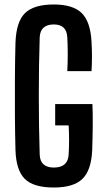

<svg xmlns="http://www.w3.org/2000/svg" viewBox="-20 -828 460 856"><path d="M220 8Q129 8 90.5 -30.5Q52 -69 49 -158Q47 -232 46.5 -315Q46 -398 46.5 -481Q47 -564 49 -637Q52 -730 91 -769Q130 -808 220 -808Q305 -808 344 -770Q383 -732 388 -643Q392 -577 388 -511H280Q282 -545 282 -586.5Q282 -628 280 -662Q277 -719 220 -719Q160 -719 157 -662Q153 -537 153 -400.5Q153 -264 157 -139Q159 -81 220 -81Q283 -81 286 -139Q288 -168 288 -204.5Q288 -241 286 -269H226V-364H392Q394 -322 393.5 -269Q393 -216 391 -158Q387 -69 347.5 -30.5Q308 8 220 8Z"/></svg>

Font: Big Shoulders Display
Style: Bold
Weight: 700
Designer: Patric King
Foundry: XO Type Co
Version: Version 1.000; ttfautohint (v1.8.2)